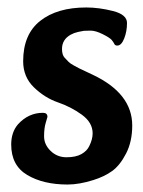

<svg xmlns="http://www.w3.org/2000/svg" viewBox="-20 -473 384 514"><path d="M334 -137Q334 -94 317.5 -62Q301 -30 280 -15Q259 0 230 9Q192 21 161 21Q96 21 53 -4.5Q10 -30 10 -86Q10 -119 28 -140Q56 -171 95 -171Q107 -171 107 -160Q107 -159 102.5 -144.5Q98 -130 98 -108Q98 -86 115.5 -69Q133 -52 158 -52Q183 -52 198 -60.5Q213 -69 219 -82Q228 -100 228 -116Q228 -145 199 -166Q170 -187 135 -199Q100 -211 71 -239Q42 -267 42 -309Q42 -381 87.5 -417Q133 -453 211 -453Q245 -453 282.5 -443.5Q320 -434 320 -411.5Q320 -389 312.5 -370Q305 -351 294 -351Q288 -351 286 -355.5Q284 -360 279 -366Q274 -372 255 -381.5Q236 -391 222.5 -391Q209 -391 204.5 -390.5Q200 -390 189 -387.5Q178 -385 169 -380Q146 -367 146 -342Q146 -326 153 -318.5Q160 -311 164 -307Q168 -303 178 -297.5Q188 -292 192 -290Q196 -288 210 -281.5Q224 -275 228 -273Q334 -223 334 -137Z"/></svg>

Font: Aladin
Style: Regular
Weight: 400
Designer: Angel Koziupa and Alejandro Paul
Foundry: Angel Koziupa and Alejandro Paul
Version: Version 1.000